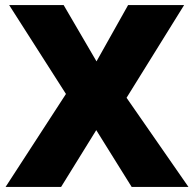

<svg xmlns="http://www.w3.org/2000/svg" viewBox="-20 -734 763 754"><path d="M720 0H497L358 -223L220 0H2L239 -365L16 -714H230L359 -493L483 -714H703L477 -350Z"/></svg>

Font: Noto Sans Georgian Black
Style: Regular
Weight: 900
Designer: Monotype Design Team, Akaki Razmadze
Foundry: Google LLC
Version: Version 2.005; ttfautohint (v1.8.4.7-5d5b)